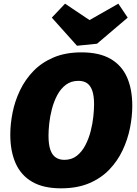

<svg xmlns="http://www.w3.org/2000/svg" viewBox="-20 -1010 748 1045"><path d="M312 15Q216 15 155 -20.5Q94 -56 65 -121.5Q36 -187 36 -277Q36 -335 48.5 -397.5Q61 -460 89 -518.5Q117 -577 162 -623.5Q207 -670 272 -697.5Q337 -725 424 -725Q520 -725 581 -690Q642 -655 671 -590Q700 -525 700 -434Q700 -376 687.5 -313.5Q675 -251 647.5 -192.5Q620 -134 575 -87Q530 -40 465 -12.5Q400 15 312 15ZM330 -140Q370 -140 398 -162Q426 -184 444.5 -219.5Q463 -255 473.5 -296Q484 -337 488 -375.5Q492 -414 492 -442Q492 -489 482 -517Q472 -545 453.5 -557.5Q435 -570 407 -570Q367 -570 338.5 -548.5Q310 -527 291.5 -492Q273 -457 262.5 -416.5Q252 -376 248 -338Q244 -300 244 -272Q244 -224 254 -195Q264 -166 283.5 -153Q303 -140 330 -140ZM624 -990 675 -914 508 -772 399 -761 262 -914 334 -990 531 -858 396 -860Z"/></svg>

Font: Bitter Thin Black
Style: Italic
Weight: 900
Italic angle: -9°
Version: Version 3.020